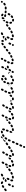

<svg xmlns="http://www.w3.org/2000/svg" viewBox="1929 -2278 618 4560"><g transform="rotate(-90 2238.0 2.0)"><path d="M71 -1Q70 4 72 8Q74 12 77 15Q80 19 84 20Q92 24 101 21Q110 18 113 9L116 3Q118 -1 118 -5Q118 -10 117 -14Q115 -18 112 -21Q109 -25 105 -27Q97 -30 88 -27Q79 -24 75 -15L73 -9Q71 -5 71 -1ZM335 14Q339 12 341 8Q344 4 345 0Q346 -4 345 -9Q343 -18 335 -23Q327 -28 318 -26Q307 -24 297 -23Q293 -23 289 -21Q285 -19 282 -15Q279 -12 278 -7Q276 -3 277 1Q278 11 285 17Q292 22 301 22Q314 20 327 18Q332 17 335 14ZM225 4Q234 8 242 4Q251 0 254 -8Q257 -17 254 -25Q254 -25 254 -25Q254 -28 256 -32Q259 -40 255 -49Q252 -57 243 -61Q239 -62 234 -62Q230 -62 226 -60Q222 -59 219 -55Q215 -52 214 -48Q205 -25 213 -8Q216 1 225 4ZM433 -30Q436 -39 432 -47Q430 -51 426 -54Q423 -57 419 -58Q414 -60 410 -59Q406 -59 402 -57Q391 -52 381 -47Q373 -43 369 -35Q366 -26 370 -17Q372 -13 375 -10Q378 -7 382 -6Q386 -4 391 -4Q395 -4 399 -6Q411 -11 422 -17Q430 -21 433 -30ZM103 -73Q103 -68 105 -64Q106 -60 109 -57Q112 -53 116 -52Q125 -48 134 -51Q142 -54 146 -63L157 -86Q160 -94 157 -103Q154 -112 145 -115Q141 -117 137 -117Q132 -118 128 -116Q124 -114 121 -111Q118 -108 116 -104L105 -81Q103 -77 103 -73ZM500 -73Q502 -82 496 -90Q494 -94 490 -96Q486 -98 482 -99Q478 -100 473 -99Q469 -98 465 -95L460 -92Q452 -87 451 -77Q449 -68 454 -61Q457 -57 461 -54Q465 -52 469 -51Q473 -51 478 -51Q482 -52 486 -55L491 -59Q499 -64 500 -73ZM243 -97Q246 -88 255 -84Q263 -80 272 -84Q281 -87 285 -95L294 -117Q298 -126 295 -134Q292 -143 283 -147Q279 -149 275 -149Q270 -149 266 -148Q262 -146 258 -143Q255 -140 253 -136L244 -114Q240 -106 243 -97ZM42 -183Q44 -192 38 -200Q35 -203 31 -205Q28 -208 23 -208Q19 -209 14 -208Q10 -207 6 -204Q-6 -194 -13 -189Q-21 -184 -22 -175Q-24 -166 -18 -158Q-13 -150 -4 -149Q5 -147 13 -153Q20 -158 34 -168Q41 -174 42 -183ZM235 -149Q234 -148 234 -149Q234 -149 233 -149Q227 -149 221 -149Q212 -148 205 -155Q199 -161 198 -170Q198 -180 204 -187Q211 -193 220 -194Q227 -194 234 -194Q240 -194 246 -193Q250 -193 254 -191Q258 -189 261 -186Q264 -183 266 -179Q267 -175 267 -171Q262 -170 258 -169Q249 -165 243 -159Q238 -154 235 -149ZM248 -226Q251 -229 255 -231L258 -233L276 -242Q280 -244 284 -244Q289 -244 293 -243Q297 -242 301 -239Q304 -236 306 -232Q310 -223 307 -215Q304 -206 296 -202L283 -195Q281 -198 278 -201Q272 -208 264 -212Q261 -213 258 -214V-215H251Q249 -216 247 -216Q245 -216 243 -216Q243 -216 243 -217Q243 -217 243 -218Q245 -222 248 -226ZM122 -236Q124 -245 119 -253Q115 -261 106 -264Q97 -266 89 -262Q78 -255 66 -248Q58 -242 57 -233Q55 -224 60 -216Q62 -213 66 -210Q70 -208 74 -207Q79 -206 83 -207Q87 -208 91 -210Q102 -217 111 -223Q119 -227 122 -236ZM328 -261Q325 -252 330 -244Q332 -240 335 -237Q338 -234 343 -232Q347 -231 351 -231Q356 -232 360 -234L381 -244Q389 -249 392 -257Q395 -266 391 -275Q387 -283 378 -286Q369 -289 361 -285L340 -274Q331 -270 328 -261ZM182 -232Q191 -230 199 -234Q207 -238 210 -247Q213 -255 209 -264Q203 -275 192 -281Q182 -287 169 -287Q159 -288 152 -281Q146 -275 145 -266Q145 -261 147 -257Q148 -253 151 -250Q154 -246 158 -245Q162 -243 167 -242Q168 -242 169 -242Q174 -235 182 -232Z M617 26Q621 25 625 22Q628 19 630 15Q632 11 633 6Q634 -3 628 -10Q622 -17 612 -18Q604 -19 598 -21Q589 -25 581 -21Q572 -18 568 -9Q567 -5 567 -1Q566 4 568 8Q570 12 573 15Q576 18 580 20Q593 26 608 27Q613 27 617 26ZM866 20Q875 17 879 9Q884 0 881 -8Q880 -13 877 -16Q874 -19 870 -22Q866 -24 861 -24Q857 -24 853 -23Q847 -21 843 -20Q841 -20 840 -20Q839 -20 839 -20Q839 -20 839 -20Q834 -20 830 -18Q826 -17 823 -14Q819 -10 817 -6Q816 -2 816 2Q815 12 822 18Q828 25 838 25Q838 25 839 25Q849 25 866 20ZM717 -21Q719 -30 714 -38Q711 -42 707 -44Q704 -47 699 -48Q695 -49 691 -48Q686 -47 682 -44Q673 -38 665 -34Q657 -29 654 -20Q652 -11 657 -3Q659 1 662 4Q666 6 670 8Q674 9 679 8Q683 8 687 6Q697 0 707 -7Q715 -12 717 -21ZM960 -25Q963 -28 964 -32Q966 -37 965 -41Q965 -46 963 -50Q958 -58 949 -60Q940 -63 932 -59Q923 -54 913 -49Q905 -45 902 -36Q899 -27 903 -19Q905 -15 909 -12Q912 -9 916 -7Q921 -6 925 -6Q930 -7 934 -9Q944 -14 954 -19Q958 -21 960 -25ZM790 -45Q789 -49 790 -54Q792 -65 795 -77Q798 -86 806 -91Q814 -95 823 -93Q828 -92 831 -89Q835 -86 837 -82Q839 -78 839 -74Q840 -69 839 -65Q836 -54 834 -46Q834 -45 834 -44Q833 -43 833 -42Q828 -41 822 -39Q814 -36 807 -30Q806 -29 805 -28Q802 -29 799 -32Q796 -34 793 -37Q791 -41 790 -45ZM557 -89Q560 -98 568 -102Q577 -106 585 -103Q590 -102 593 -99Q596 -96 598 -92Q600 -88 601 -83Q601 -79 600 -75Q596 -64 594 -55Q593 -52 592 -50Q591 -48 589 -45Q580 -45 572 -42Q569 -41 566 -39Q557 -42 553 -49Q548 -57 550 -66Q553 -77 557 -89ZM782 -99Q782 -99 782 -99Q775 -105 766 -105Q757 -106 751 -99Q743 -92 735 -85Q728 -79 727 -70Q727 -60 733 -53Q739 -46 748 -46Q757 -45 765 -51Q766 -52 767 -54Q767 -56 768 -58Q770 -70 774 -84Q776 -92 782 -99ZM1024 -65Q1026 -69 1027 -73Q1028 -77 1027 -82Q1026 -86 1023 -90Q1018 -97 1009 -99Q1000 -101 992 -95L989 -94Q982 -88 980 -79Q978 -70 984 -62Q989 -55 998 -53Q1007 -51 1015 -57L1018 -59Q1022 -61 1024 -65ZM514 -78Q516 -82 517 -86Q518 -91 517 -95Q516 -99 513 -103Q508 -110 498 -112Q489 -113 482 -108Q473 -102 464 -96Q461 -93 458 -89Q456 -85 455 -81Q454 -77 455 -72Q456 -68 458 -64Q461 -61 465 -58Q469 -56 473 -55Q477 -54 482 -55Q486 -56 490 -58Q499 -65 508 -72Q512 -74 514 -78ZM528 -126Q527 -130 527 -135Q527 -139 529 -143Q531 -147 535 -150Q543 -157 551 -164Q554 -167 558 -168Q562 -170 566 -170Q565 -168 564 -165Q561 -157 560 -149Q559 -140 562 -131Q564 -128 565 -125Q562 -124 558 -122Q550 -118 544 -111Q541 -112 538 -114Q535 -115 532 -118Q529 -122 528 -126ZM821 -128Q824 -119 833 -115Q837 -114 841 -113Q846 -113 850 -115Q854 -116 858 -119Q861 -122 863 -126Q867 -136 872 -146Q876 -154 873 -163Q870 -172 862 -176Q858 -178 854 -178Q849 -178 845 -177Q841 -176 837 -173Q834 -170 832 -166Q827 -155 822 -145Q818 -137 821 -128ZM584 -138Q587 -130 595 -126Q604 -122 612 -125Q621 -128 625 -136Q630 -146 635 -156Q639 -164 636 -173Q633 -182 625 -186Q621 -188 616 -188Q612 -188 607 -187Q603 -186 600 -183Q596 -180 594 -176Q589 -165 585 -155Q581 -147 584 -138ZM865 -212Q866 -203 873 -198Q877 -195 881 -194Q886 -193 890 -193Q895 -194 898 -196Q902 -199 905 -202Q910 -210 918 -219Q924 -227 923 -236Q921 -245 914 -251Q907 -257 897 -255Q888 -254 882 -247Q875 -237 869 -229Q863 -222 865 -212ZM626 -221Q628 -212 636 -207Q644 -203 653 -205Q662 -208 667 -216Q672 -225 678 -234Q682 -242 680 -252Q678 -261 670 -265Q662 -270 653 -268Q644 -265 639 -257Q633 -248 628 -238Q623 -230 626 -221Z M1004 267Q1003 272 1005 276Q1007 280 1010 283Q1013 287 1017 289Q1025 292 1034 289Q1043 286 1047 277L1049 272Q1053 263 1049 255Q1046 246 1038 242Q1029 238 1020 242Q1012 245 1008 254L1005 259Q1004 263 1004 267ZM1037 205Q1040 214 1049 218Q1053 219 1057 220Q1062 220 1066 218Q1070 216 1073 213Q1076 210 1078 206L1088 184Q1092 176 1089 167Q1085 158 1077 154Q1073 152 1068 152Q1064 152 1060 154Q1055 155 1052 158Q1049 162 1047 166L1037 188Q1033 196 1037 205ZM1076 117Q1079 126 1088 130Q1092 132 1096 132Q1101 132 1105 130Q1109 129 1112 126Q1116 122 1118 118L1127 96Q1131 88 1128 79Q1125 70 1116 66Q1108 63 1099 66Q1090 69 1086 78L1076 100Q1073 109 1076 117ZM1115 29Q1119 38 1127 42Q1136 46 1144 42Q1153 39 1157 31L1167 8Q1169 4 1169 0Q1169 -5 1167 -9Q1166 -13 1163 -16Q1159 -20 1155 -21Q1147 -25 1138 -22Q1129 -19 1126 -10L1116 12Q1112 21 1115 29ZM1469 11Q1474 4 1473 -5Q1473 -10 1470 -13Q1468 -17 1465 -20Q1461 -23 1457 -24Q1452 -25 1448 -25Q1438 -23 1427 -23Q1418 -22 1412 -15Q1406 -9 1406 1Q1406 5 1408 9Q1410 13 1413 16Q1417 19 1421 21Q1425 22 1429 22Q1442 22 1454 20Q1463 19 1469 11ZM1559 -30Q1560 -39 1555 -47Q1553 -51 1549 -53Q1546 -56 1541 -57Q1537 -58 1532 -57Q1528 -56 1524 -54Q1515 -48 1507 -43Q1503 -41 1500 -38Q1497 -34 1496 -30Q1494 -26 1495 -21Q1495 -17 1497 -13Q1502 -4 1511 -2Q1520 1 1528 -3Q1538 -9 1549 -16Q1557 -21 1559 -30ZM1374 -17Q1370 -19 1367 -22Q1364 -26 1363 -30Q1361 -34 1362 -39Q1363 -50 1366 -64Q1368 -69 1370 -72Q1373 -76 1377 -78Q1381 -80 1385 -81Q1389 -82 1394 -81Q1403 -78 1408 -70Q1412 -62 1410 -53Q1408 -46 1407 -40Q1401 -36 1395 -31Q1389 -24 1386 -15Q1386 -15 1386 -14Q1385 -14 1384 -14Q1383 -14 1382 -14Q1378 -15 1374 -17ZM1615 -65Q1617 -69 1618 -73Q1619 -78 1618 -82Q1617 -86 1614 -90Q1609 -98 1600 -99Q1591 -101 1583 -95L1581 -94Q1577 -91 1574 -87Q1572 -83 1571 -79Q1571 -75 1572 -70Q1573 -66 1575 -62Q1581 -55 1590 -53Q1599 -52 1607 -57L1609 -59Q1613 -61 1615 -65ZM1049 -89Q1051 -98 1046 -106Q1043 -109 1039 -112Q1035 -114 1031 -115Q1027 -116 1022 -115Q1018 -114 1014 -111L991 -96Q988 -93 985 -89Q983 -85 982 -81Q981 -77 982 -72Q983 -68 985 -64Q991 -57 1000 -55Q1009 -53 1017 -58L1040 -74Q1048 -80 1049 -89ZM1211 -97Q1211 -101 1210 -106Q1208 -110 1205 -113Q1202 -116 1198 -118Q1190 -122 1181 -119Q1172 -116 1168 -107Q1163 -96 1159 -85Q1156 -76 1159 -68Q1163 -59 1172 -56Q1176 -54 1181 -55Q1185 -55 1189 -56Q1193 -58 1196 -61Q1199 -65 1201 -69Q1205 -79 1209 -88Q1211 -92 1211 -97ZM1398 -153 1394 -141 1391 -133Q1389 -129 1389 -124Q1389 -120 1391 -116Q1392 -112 1396 -109Q1399 -105 1403 -104Q1412 -100 1420 -104Q1429 -108 1432 -116L1435 -124L1440 -136L1441 -137Q1444 -146 1440 -155Q1437 -163 1428 -167Q1424 -168 1419 -168Q1415 -168 1411 -166Q1407 -164 1404 -161Q1400 -158 1399 -154ZM1135 -146Q1137 -155 1132 -163Q1129 -167 1126 -169Q1122 -172 1118 -172Q1113 -173 1109 -173Q1104 -172 1101 -169L1077 -154Q1074 -151 1071 -148Q1069 -144 1068 -140Q1067 -135 1068 -131Q1068 -126 1071 -123Q1076 -115 1085 -113Q1094 -111 1102 -116L1125 -132Q1133 -137 1135 -146ZM1260 -178Q1259 -187 1252 -193Q1245 -199 1235 -198Q1226 -198 1220 -190Q1213 -181 1205 -171Q1200 -164 1201 -155Q1203 -145 1210 -140Q1214 -137 1218 -136Q1223 -135 1227 -136Q1232 -137 1235 -139Q1239 -141 1242 -145Q1248 -154 1255 -161Q1261 -169 1260 -178ZM1193 -209Q1200 -215 1209 -219Q1212 -220 1215 -220Q1213 -223 1212 -226Q1212 -226 1212 -227Q1206 -231 1199 -231Q1192 -231 1186 -226Q1176 -219 1163 -211Q1156 -205 1154 -196Q1152 -187 1157 -179Q1160 -176 1164 -173Q1168 -171 1173 -170Q1173 -171 1174 -173L1184 -195Q1187 -203 1193 -209ZM1423 -200Q1428 -192 1437 -190Q1446 -188 1454 -193Q1462 -198 1464 -207Q1468 -222 1468 -234Q1468 -243 1461 -250Q1455 -256 1446 -257Q1436 -257 1430 -250Q1423 -244 1423 -234Q1423 -227 1420 -217Q1418 -208 1423 -200ZM1319 -216Q1327 -221 1329 -230Q1332 -239 1327 -247Q1322 -255 1313 -257Q1304 -260 1296 -255Q1288 -250 1279 -244Q1277 -243 1276 -242Q1268 -236 1266 -227Q1265 -218 1270 -210Q1273 -207 1277 -204Q1280 -202 1285 -201Q1289 -201 1294 -201Q1298 -202 1302 -205Q1303 -206 1304 -207Q1311 -212 1319 -216ZM1234 -251 1243 -274Q1247 -282 1256 -285Q1265 -289 1273 -285Q1277 -283 1280 -281Q1283 -278 1284 -274Q1275 -269 1266 -263Q1264 -262 1263 -260Q1256 -255 1251 -248Q1246 -240 1244 -231Q1243 -227 1244 -222Q1236 -226 1233 -235Q1230 -243 1234 -251ZM1377 -238Q1368 -236 1360 -241Q1352 -247 1351 -256Q1350 -260 1351 -265Q1351 -269 1354 -273Q1356 -276 1360 -279Q1364 -281 1368 -282Q1380 -285 1393 -286Q1401 -287 1408 -282Q1415 -277 1417 -269Q1415 -268 1414 -266Q1407 -260 1404 -251Q1402 -247 1401 -242Q1400 -242 1399 -241Q1398 -241 1397 -241Q1387 -240 1377 -238Z M1735 26Q1739 25 1743 22Q1746 19 1748 15Q1750 11 1751 6Q1752 -3 1746 -10Q1740 -17 1730 -18Q1722 -19 1716 -21Q1707 -25 1699 -21Q1690 -18 1686 -9Q1685 -5 1685 -1Q1684 4 1686 8Q1688 12 1691 15Q1694 18 1698 20Q1711 26 1726 27Q1731 27 1735 26ZM1984 20Q1993 17 1997 9Q2002 0 1999 -8Q1998 -13 1995 -16Q1992 -19 1988 -22Q1984 -24 1979 -24Q1975 -24 1971 -23Q1965 -21 1961 -20Q1959 -20 1958 -20Q1957 -20 1957 -20Q1957 -20 1957 -20Q1952 -20 1948 -18Q1944 -17 1941 -14Q1937 -10 1935 -6Q1934 -2 1934 2Q1933 12 1940 18Q1946 25 1956 25Q1956 25 1957 25Q1967 25 1984 20ZM1835 -21Q1837 -30 1832 -38Q1829 -42 1825 -44Q1822 -47 1817 -48Q1813 -49 1809 -48Q1804 -47 1800 -44Q1791 -38 1783 -34Q1775 -29 1772 -20Q1770 -11 1775 -3Q1777 1 1780 4Q1784 6 1788 8Q1792 9 1797 8Q1801 8 1805 6Q1815 0 1825 -7Q1833 -12 1835 -21ZM2078 -25Q2081 -28 2082 -32Q2084 -37 2083 -41Q2083 -46 2081 -50Q2076 -58 2067 -60Q2058 -63 2050 -59Q2041 -54 2031 -49Q2023 -45 2020 -36Q2017 -27 2021 -19Q2023 -15 2027 -12Q2030 -9 2034 -7Q2039 -6 2043 -6Q2048 -7 2052 -9Q2062 -14 2072 -19Q2076 -21 2078 -25ZM1908 -45Q1907 -49 1908 -54Q1910 -65 1913 -77Q1916 -86 1924 -91Q1932 -95 1941 -93Q1946 -92 1949 -89Q1953 -86 1955 -82Q1957 -78 1957 -74Q1958 -69 1957 -65Q1954 -54 1952 -46Q1952 -45 1952 -44Q1951 -43 1951 -42Q1946 -41 1940 -39Q1932 -36 1925 -30Q1924 -29 1923 -28Q1920 -29 1917 -32Q1914 -34 1911 -37Q1909 -41 1908 -45ZM1675 -89Q1678 -98 1686 -102Q1695 -106 1703 -103Q1708 -102 1711 -99Q1714 -96 1716 -92Q1718 -88 1719 -83Q1719 -79 1718 -75Q1714 -64 1712 -55Q1711 -52 1710 -50Q1709 -48 1707 -45Q1698 -45 1690 -42Q1687 -41 1684 -39Q1675 -42 1671 -49Q1666 -57 1668 -66Q1671 -77 1675 -89ZM1900 -99Q1900 -99 1900 -99Q1893 -105 1884 -105Q1875 -106 1869 -99Q1861 -92 1853 -85Q1846 -79 1845 -70Q1845 -60 1851 -53Q1857 -46 1866 -46Q1875 -45 1883 -51Q1884 -52 1885 -54Q1885 -56 1886 -58Q1888 -70 1892 -84Q1894 -92 1900 -99ZM2142 -65Q2144 -69 2145 -73Q2146 -77 2145 -82Q2144 -86 2141 -90Q2136 -97 2127 -99Q2118 -101 2110 -95L2107 -94Q2100 -88 2098 -79Q2096 -70 2102 -62Q2107 -55 2116 -53Q2125 -51 2133 -57L2136 -59Q2140 -61 2142 -65ZM1632 -78Q1634 -82 1635 -86Q1636 -91 1635 -95Q1634 -99 1631 -103Q1626 -110 1616 -112Q1607 -113 1600 -108Q1591 -102 1582 -96Q1579 -93 1576 -89Q1574 -85 1573 -81Q1572 -77 1573 -72Q1574 -68 1576 -64Q1579 -61 1583 -58Q1587 -56 1591 -55Q1595 -54 1600 -55Q1604 -56 1608 -58Q1617 -65 1626 -72Q1630 -74 1632 -78ZM1646 -126Q1645 -130 1645 -135Q1645 -139 1647 -143Q1649 -147 1653 -150Q1661 -157 1669 -164Q1672 -167 1676 -168Q1680 -170 1684 -170Q1683 -168 1682 -165Q1679 -157 1678 -149Q1677 -140 1680 -131Q1682 -128 1683 -125Q1680 -124 1676 -122Q1668 -118 1662 -111Q1659 -112 1656 -114Q1653 -115 1650 -118Q1647 -122 1646 -126ZM1939 -128Q1942 -119 1951 -115Q1955 -114 1959 -113Q1964 -113 1968 -115Q1972 -116 1976 -119Q1979 -122 1981 -126Q1985 -136 1990 -146Q1994 -154 1991 -163Q1988 -172 1980 -176Q1976 -178 1972 -178Q1967 -178 1963 -177Q1959 -176 1955 -173Q1952 -170 1950 -166Q1945 -155 1940 -145Q1936 -137 1939 -128ZM1702 -138Q1705 -130 1713 -126Q1722 -122 1730 -125Q1739 -128 1743 -136Q1748 -146 1753 -156Q1757 -164 1754 -173Q1751 -182 1743 -186Q1739 -188 1734 -188Q1730 -188 1725 -187Q1721 -186 1718 -183Q1714 -180 1712 -176Q1707 -165 1703 -155Q1699 -147 1702 -138ZM1983 -212Q1984 -203 1991 -198Q1995 -195 1999 -194Q2004 -193 2008 -193Q2013 -194 2016 -196Q2020 -199 2023 -202Q2028 -210 2036 -219Q2042 -227 2041 -236Q2039 -245 2032 -251Q2025 -257 2015 -255Q2006 -254 2000 -247Q1993 -237 1987 -229Q1981 -222 1983 -212ZM1744 -221Q1746 -212 1754 -207Q1762 -203 1771 -205Q1780 -208 1785 -216Q1790 -225 1796 -234Q1800 -242 1798 -252Q1796 -261 1788 -265Q1780 -270 1771 -268Q1762 -265 1757 -257Q1751 -248 1746 -238Q1741 -230 1744 -221Z M2186 20Q2195 18 2200 10Q2205 2 2202 -7Q2201 -11 2199 -15Q2196 -18 2192 -21Q2188 -23 2184 -24Q2179 -24 2175 -23Q2172 -23 2170 -23Q2165 -23 2162 -23Q2153 -25 2146 -19Q2138 -14 2136 -5Q2135 4 2140 12Q2145 20 2154 21Q2161 22 2170 22Q2178 22 2186 20ZM2349 21Q2354 20 2357 17Q2361 15 2363 11Q2366 7 2366 3Q2368 -6 2362 -14Q2357 -22 2348 -23Q2341 -24 2337 -27Q2330 -33 2320 -31Q2311 -30 2306 -23Q2303 -19 2302 -15Q2301 -10 2301 -6Q2302 -1 2304 2Q2306 6 2310 9Q2323 19 2340 21Q2345 22 2349 21ZM2446 -23Q2448 -27 2449 -31Q2450 -36 2449 -40Q2448 -44 2446 -48Q2441 -56 2432 -58Q2423 -60 2415 -55Q2405 -49 2397 -43Q2393 -41 2390 -38Q2387 -34 2386 -30Q2385 -25 2386 -21Q2387 -16 2389 -13Q2391 -9 2395 -6Q2399 -3 2403 -2Q2407 -1 2412 -2Q2416 -3 2420 -5Q2429 -10 2439 -17Q2443 -20 2446 -23ZM2271 -45Q2272 -46 2273 -48Q2273 -48 2273 -48Q2267 -56 2265 -65Q2264 -70 2264 -76Q2261 -78 2258 -79Q2255 -80 2251 -79Q2247 -79 2243 -77Q2239 -75 2236 -72Q2228 -63 2221 -56Q2215 -50 2215 -40Q2215 -31 2222 -25Q2225 -21 2229 -20Q2233 -18 2238 -18Q2242 -18 2246 -20Q2250 -22 2253 -25Q2261 -33 2269 -42Q2270 -43 2271 -45ZM2109 -37Q2102 -43 2101 -52Q2100 -64 2100 -77Q2100 -86 2106 -93Q2113 -99 2122 -99Q2131 -99 2138 -93Q2145 -86 2145 -77Q2145 -66 2145 -57Q2146 -53 2145 -50Q2144 -46 2142 -43Q2137 -41 2133 -38Q2129 -35 2126 -33Q2126 -32 2126 -32Q2126 -32 2125 -32Q2116 -31 2109 -37ZM2297 -55Q2294 -57 2291 -61Q2288 -65 2287 -69Q2286 -73 2287 -78Q2289 -89 2293 -101Q2294 -106 2297 -109Q2299 -113 2303 -115Q2307 -117 2312 -118Q2316 -118 2320 -117Q2329 -115 2334 -107Q2339 -98 2336 -89Q2333 -79 2332 -70Q2331 -65 2328 -60Q2324 -56 2320 -54Q2319 -54 2317 -54Q2313 -53 2308 -51Q2308 -51 2307 -51Q2306 -51 2306 -52Q2301 -52 2297 -55ZM2509 -73Q2511 -82 2505 -90Q2503 -94 2499 -96Q2495 -98 2491 -99Q2486 -100 2482 -99Q2478 -98 2474 -95L2472 -94Q2464 -88 2463 -79Q2461 -70 2466 -62Q2469 -59 2473 -56Q2476 -54 2481 -53Q2485 -52 2490 -53Q2494 -54 2498 -57L2500 -59Q2508 -64 2509 -73ZM2317 -161Q2316 -157 2318 -153Q2320 -149 2323 -145Q2326 -142 2330 -140Q2334 -138 2338 -138Q2343 -138 2347 -140Q2351 -141 2354 -144Q2358 -147 2359 -151Q2364 -161 2369 -171Q2373 -179 2370 -188Q2367 -197 2358 -201Q2350 -205 2341 -202Q2332 -199 2328 -191Q2323 -180 2319 -170Q2317 -166 2317 -161ZM2360 -237Q2362 -228 2370 -223Q2374 -221 2378 -220Q2383 -219 2387 -221Q2391 -222 2395 -224Q2399 -227 2401 -231L2412 -250Q2414 -254 2415 -259Q2415 -263 2414 -267Q2413 -272 2410 -275Q2408 -279 2404 -281Q2396 -286 2387 -283Q2378 -281 2373 -273L2362 -254Q2357 -246 2360 -237Z M2646 10Q2651 2 2648 -7Q2646 -16 2638 -20Q2630 -25 2621 -22Q2612 -20 2604 -19Q2595 -18 2589 -11Q2583 -3 2584 6Q2585 10 2587 14Q2589 18 2593 21Q2596 24 2600 25Q2605 26 2609 26Q2621 24 2633 21Q2642 18 2646 10ZM2541 4Q2532 2 2527 -6Q2520 -17 2516 -31Q2513 -40 2518 -48Q2523 -56 2532 -59Q2541 -61 2549 -57Q2557 -52 2559 -43Q2561 -36 2564 -31Q2566 -28 2567 -26Q2568 -23 2568 -20Q2565 -15 2563 -8Q2562 -6 2562 -3Q2561 -2 2560 -1Q2559 0 2558 1Q2550 6 2541 4ZM2728 -34Q2731 -43 2726 -51Q2721 -59 2712 -61Q2703 -63 2695 -58Q2686 -53 2678 -48Q2674 -46 2671 -42Q2668 -39 2667 -35Q2666 -30 2666 -26Q2667 -21 2669 -17Q2674 -9 2683 -7Q2692 -4 2700 -9Q2709 -14 2718 -20Q2726 -25 2728 -34ZM2783 -65Q2785 -69 2786 -73Q2787 -77 2786 -82Q2785 -86 2782 -90Q2777 -98 2768 -99Q2759 -101 2751 -95Q2743 -90 2741 -81Q2740 -71 2745 -64Q2750 -56 2760 -54Q2769 -53 2776 -58L2777 -59Q2781 -61 2783 -65ZM2463 -81Q2464 -90 2472 -95Q2481 -101 2490 -107Q2490 -108 2491 -108Q2492 -109 2493 -109Q2493 -103 2494 -97Q2496 -87 2501 -80Q2504 -75 2508 -71Q2502 -66 2498 -60Q2498 -59 2498 -59Q2490 -53 2481 -55Q2472 -57 2467 -64Q2461 -72 2463 -81ZM2516 -100Q2517 -96 2519 -92Q2522 -88 2526 -86Q2529 -84 2534 -83Q2543 -81 2551 -86Q2558 -91 2560 -100Q2562 -110 2565 -119Q2567 -128 2563 -136Q2558 -144 2549 -147Q2545 -148 2540 -147Q2536 -147 2532 -144Q2528 -142 2525 -139Q2522 -135 2521 -131Q2518 -120 2516 -109Q2515 -105 2516 -100ZM2677 -172Q2680 -181 2675 -189Q2675 -189 2675 -190Q2675 -190 2675 -190Q2673 -192 2671 -195Q2665 -200 2658 -201Q2651 -201 2644 -198Q2637 -194 2627 -188Q2623 -186 2620 -182Q2617 -179 2616 -175Q2615 -170 2615 -166Q2616 -161 2618 -157Q2622 -149 2631 -147Q2640 -144 2648 -148Q2659 -154 2667 -159Q2675 -163 2677 -172ZM2544 -183Q2547 -174 2555 -169Q2563 -165 2572 -167Q2581 -170 2585 -178Q2590 -186 2595 -193Q2600 -201 2599 -210Q2598 -219 2590 -225Q2586 -227 2582 -228Q2578 -229 2573 -229Q2569 -228 2565 -226Q2561 -223 2559 -220Q2552 -210 2546 -200Q2541 -192 2544 -183ZM2728 -250Q2724 -259 2715 -262Q2707 -265 2698 -261Q2697 -260 2695 -259Q2693 -258 2692 -257Q2692 -255 2692 -253Q2691 -244 2686 -236Q2686 -236 2686 -235Q2686 -234 2687 -233Q2687 -232 2687 -231Q2687 -230 2687 -230Q2683 -221 2687 -212Q2690 -204 2699 -200Q2707 -196 2716 -200Q2725 -203 2728 -212Q2732 -221 2732 -232Q2732 -242 2728 -250ZM2611 -265Q2608 -262 2607 -258Q2605 -253 2605 -249Q2606 -244 2608 -240Q2612 -232 2621 -229Q2630 -226 2638 -230Q2646 -234 2653 -236Q2662 -239 2667 -247Q2671 -255 2669 -264Q2668 -268 2665 -272Q2662 -275 2658 -278Q2654 -280 2650 -280Q2645 -281 2641 -280Q2629 -276 2618 -271Q2614 -269 2611 -265Z M2786 8Q2789 16 2798 20Q2806 24 2815 21Q2823 18 2827 10L2831 3Q2831 2 2832 1Q2832 1 2832 0L2833 -2Q2835 -6 2835 -10Q2835 -15 2834 -19Q2833 -20 2833 -21Q2833 -22 2832 -23Q2824 -25 2818 -30Q2816 -32 2814 -34Q2807 -34 2801 -31Q2795 -27 2792 -21L2787 -10Q2783 -1 2786 8ZM3126 1Q3130 -7 3127 -16Q3126 -20 3123 -24Q3120 -27 3116 -29Q3112 -32 3108 -32Q3104 -33 3099 -31Q3090 -28 3081 -26Q3072 -24 3067 -17Q3062 -9 3064 0Q3065 5 3067 8Q3070 12 3074 15Q3077 17 3082 18Q3086 18 3091 18Q3101 15 3112 12Q3121 9 3126 1ZM3018 11Q3008 9 3003 2Q2993 -11 2993 -30Q2993 -40 2999 -46Q3006 -53 3015 -53Q3019 -54 3023 -52Q3028 -50 3031 -47Q3034 -44 3036 -40Q3038 -36 3038 -32Q3038 -28 3039 -26Q3039 -25 3039 -25Q3040 -23 3041 -21Q3042 -20 3043 -18Q3042 -15 3041 -12Q3040 -6 3041 0Q3040 2 3038 3Q3036 5 3034 7Q3027 12 3018 11ZM3209 -36Q3212 -45 3208 -53Q3206 -57 3203 -60Q3200 -63 3195 -64Q3191 -66 3187 -65Q3182 -65 3178 -63Q3169 -59 3160 -55Q3156 -53 3153 -49Q3150 -46 3148 -42Q3147 -38 3147 -33Q3147 -29 3149 -25Q3153 -16 3162 -13Q3170 -10 3179 -14Q3188 -18 3198 -23Q3206 -27 3209 -36ZM2881 -82Q2881 -91 2874 -98Q2868 -104 2858 -104Q2849 -104 2843 -97Q2835 -89 2828 -80Q2822 -72 2823 -63Q2824 -54 2832 -48Q2839 -42 2848 -44Q2858 -45 2863 -52Q2869 -60 2875 -66Q2882 -73 2881 -82ZM3270 -73Q3272 -82 3266 -90Q3261 -98 3252 -99Q3243 -101 3235 -95H3234Q3227 -90 3225 -80Q3224 -71 3229 -64Q3234 -56 3244 -54Q3253 -53 3260 -58L3261 -59Q3269 -64 3270 -73ZM2794 -71 2777 -59Q2769 -53 2760 -55Q2751 -56 2746 -64Q2743 -68 2742 -72Q2741 -76 2742 -81Q2743 -85 2745 -89Q2747 -93 2751 -95L2768 -107Q2776 -113 2785 -111Q2794 -109 2799 -102Q2800 -100 2801 -99Q2802 -97 2802 -96L2801 -92Q2797 -85 2797 -76Q2796 -74 2797 -73Q2796 -72 2795 -72Q2795 -71 2794 -71ZM3011 -97Q3010 -92 3012 -88Q3014 -84 3017 -81Q3020 -78 3024 -76Q3028 -74 3033 -74Q3037 -74 3041 -75Q3046 -77 3049 -80Q3052 -83 3054 -87Q3057 -96 3062 -106Q3066 -114 3063 -123Q3060 -132 3051 -136Q3047 -138 3043 -138Q3038 -138 3034 -137Q3030 -135 3027 -132Q3023 -129 3021 -125Q3016 -115 3012 -105Q3011 -101 3011 -97ZM2954 -110Q2960 -118 2958 -127Q2957 -136 2949 -141Q2941 -147 2932 -145Q2920 -143 2909 -140Q2900 -137 2896 -128Q2891 -120 2894 -111Q2897 -102 2906 -98Q2914 -94 2923 -97Q2931 -99 2939 -101Q2949 -102 2954 -110ZM2858 -146Q2855 -155 2859 -163L2868 -182Q2872 -191 2880 -194Q2889 -197 2898 -193Q2906 -189 2909 -180Q2912 -172 2908 -163Q2905 -162 2902 -161Q2893 -158 2887 -153Q2880 -147 2876 -138Q2874 -135 2873 -132Q2872 -133 2871 -133Q2870 -133 2870 -134Q2861 -137 2858 -146ZM3052 -170Q3054 -161 3062 -156Q3071 -151 3080 -154Q3089 -157 3093 -165L3103 -183Q3108 -191 3105 -200Q3103 -209 3095 -213Q3087 -218 3078 -215Q3069 -213 3064 -205L3054 -187Q3049 -179 3052 -170ZM2896 -227Q2899 -218 2907 -214Q2916 -210 2925 -213Q2933 -217 2937 -225L2946 -244Q2950 -252 2947 -261Q2944 -270 2935 -274Q2927 -278 2918 -274Q2909 -271 2905 -263L2897 -244Q2893 -236 2896 -227ZM3097 -265Q3098 -267 3098 -268L3102 -275Q3104 -279 3108 -282Q3111 -285 3115 -286Q3120 -287 3124 -287Q3129 -286 3133 -284Q3140 -280 3143 -272Q3146 -263 3142 -255Q3140 -250 3137 -243Q3133 -235 3124 -232Q3115 -229 3106 -233Q3098 -238 3095 -246Q3092 -255 3096 -263Q3097 -264 3097 -265Z M3427 -1Q3426 4 3428 8Q3430 12 3433 15Q3436 19 3440 20Q3444 22 3448 22Q3453 23 3457 21Q3461 19 3464 16Q3468 13 3469 9L3470 8Q3472 4 3472 0Q3472 -5 3470 -9Q3469 -13 3466 -16Q3463 -19 3459 -21Q3455 -23 3450 -23Q3446 -24 3441 -22Q3437 -20 3434 -17Q3431 -14 3429 -10V-9Q3427 -5 3427 -1ZM3698 8Q3704 0 3702 -9Q3701 -13 3698 -17Q3696 -21 3692 -23Q3688 -26 3684 -26Q3680 -27 3675 -26Q3664 -24 3654 -23Q3645 -22 3639 -15Q3633 -8 3634 1Q3634 6 3636 10Q3638 14 3642 17Q3645 19 3649 21Q3654 22 3658 22Q3671 20 3684 18Q3693 16 3698 8ZM3582 4Q3591 8 3599 4Q3603 2 3606 -1Q3610 -4 3611 -8Q3613 -12 3613 -17Q3613 -21 3611 -25Q3611 -25 3611 -25Q3611 -28 3613 -32Q3616 -40 3612 -49Q3609 -57 3600 -61Q3596 -62 3591 -62Q3587 -62 3583 -60Q3579 -59 3576 -55Q3572 -52 3571 -48Q3562 -25 3570 -8Q3573 1 3582 4ZM3786 -22Q3789 -26 3790 -30Q3792 -34 3791 -39Q3791 -43 3789 -47Q3785 -55 3776 -58Q3767 -61 3759 -57Q3748 -52 3738 -47Q3730 -43 3726 -35Q3723 -26 3727 -17Q3729 -13 3732 -10Q3735 -7 3739 -6Q3743 -4 3748 -4Q3752 -4 3756 -6Q3768 -11 3779 -17Q3783 -19 3786 -22ZM3457 -56Q3460 -47 3469 -43Q3473 -41 3477 -41Q3482 -41 3486 -43Q3490 -44 3493 -47Q3497 -50 3498 -54L3507 -74Q3509 -78 3509 -83Q3510 -87 3508 -91Q3506 -96 3503 -99Q3500 -102 3496 -104Q3492 -106 3488 -106Q3483 -106 3479 -104Q3475 -103 3472 -100Q3468 -97 3466 -93L3457 -73Q3454 -65 3457 -56ZM3854 -65Q3856 -69 3857 -73Q3858 -77 3857 -82Q3856 -86 3853 -90Q3848 -98 3839 -99Q3830 -101 3822 -95L3817 -92Q3813 -89 3811 -86Q3809 -82 3808 -77Q3807 -73 3808 -69Q3809 -64 3811 -61Q3817 -53 3826 -51Q3835 -50 3843 -55L3848 -59Q3852 -61 3854 -65ZM3285 -79Q3287 -83 3288 -87Q3288 -92 3287 -96Q3286 -100 3283 -104Q3280 -107 3276 -110Q3272 -112 3268 -112Q3263 -113 3259 -112Q3255 -110 3251 -108Q3240 -99 3235 -96Q3228 -90 3226 -81Q3224 -72 3229 -64Q3232 -61 3236 -58Q3240 -56 3244 -55Q3248 -54 3253 -55Q3257 -56 3261 -58Q3267 -63 3279 -72Q3283 -75 3285 -79ZM3600 -97Q3603 -88 3612 -84Q3616 -82 3620 -82Q3625 -82 3629 -84Q3633 -85 3636 -88Q3640 -91 3642 -95L3651 -117Q3655 -126 3652 -134Q3649 -143 3640 -147Q3636 -149 3632 -149Q3627 -149 3623 -148Q3619 -146 3615 -143Q3612 -140 3610 -136L3601 -114Q3597 -106 3600 -97ZM3358 -144Q3359 -153 3354 -161Q3348 -168 3339 -169Q3329 -170 3322 -164L3305 -151Q3302 -148 3299 -144Q3297 -140 3297 -136Q3296 -131 3298 -127Q3299 -123 3302 -119Q3307 -112 3317 -111Q3326 -110 3333 -116L3350 -129Q3357 -135 3358 -144ZM3591 -149Q3591 -149 3590 -149Q3584 -149 3578 -149Q3574 -148 3570 -150Q3566 -152 3562 -155Q3559 -158 3557 -162Q3555 -166 3555 -170Q3555 -180 3561 -187Q3568 -193 3577 -194Q3584 -194 3591 -194Q3597 -194 3603 -193Q3607 -193 3611 -191Q3615 -189 3618 -186Q3621 -183 3623 -179Q3624 -175 3624 -171Q3619 -170 3615 -169Q3606 -165 3600 -159Q3595 -154 3592 -149Q3591 -148 3591 -149ZM3430 -199Q3432 -208 3426 -215Q3420 -223 3411 -224Q3402 -226 3395 -220L3377 -207Q3370 -202 3368 -192Q3367 -183 3373 -176Q3378 -168 3387 -167Q3397 -165 3404 -171L3421 -184Q3429 -189 3430 -199ZM3605 -226Q3608 -229 3612 -231L3615 -233L3633 -242Q3637 -244 3641 -244Q3646 -244 3650 -243Q3654 -242 3658 -239Q3661 -236 3663 -232Q3667 -223 3664 -215Q3661 -206 3653 -202L3640 -195Q3638 -198 3635 -201Q3629 -208 3621 -212Q3618 -213 3615 -214V-215H3608Q3606 -216 3604 -216Q3602 -216 3600 -216Q3600 -216 3600 -217Q3600 -217 3600 -218Q3602 -222 3605 -226ZM3554 -224Q3561 -224 3567 -223Q3568 -224 3568 -226Q3569 -227 3569 -228Q3570 -235 3570 -241Q3570 -252 3566 -261Q3563 -270 3554 -273Q3545 -277 3537 -273Q3528 -270 3525 -261Q3521 -253 3524 -244Q3525 -244 3525 -243Q3525 -242 3525 -241Q3525 -238 3524 -234Q3524 -229 3525 -224Q3527 -219 3531 -215L3538 -219Q3545 -223 3554 -224ZM3482 -274Q3477 -274 3473 -271Q3464 -267 3453 -260Q3449 -258 3447 -254Q3444 -250 3443 -246Q3442 -242 3443 -237Q3443 -233 3446 -229Q3451 -221 3460 -219Q3469 -217 3477 -222Q3486 -227 3494 -232Q3497 -233 3499 -235Q3501 -236 3502 -239Q3502 -239 3502 -239Q3500 -246 3500 -252Q3500 -259 3502 -265Q3500 -268 3497 -270Q3494 -272 3490 -273Q3486 -274 3482 -274ZM3685 -261Q3682 -252 3687 -244Q3689 -240 3692 -237Q3695 -234 3700 -232Q3704 -231 3708 -231Q3713 -232 3717 -234L3738 -244Q3746 -249 3749 -257Q3752 -266 3748 -275Q3744 -283 3735 -286Q3726 -289 3718 -285L3697 -274Q3688 -270 3685 -261Z M4049 27H4050Q4059 27 4066 21Q4072 14 4072 5Q4072 0 4070 -4Q4069 -8 4065 -11Q4062 -14 4058 -16Q4054 -18 4050 -18H4049Q4041 -18 4034 -20Q4025 -22 4017 -17Q4009 -12 4007 -3Q4006 1 4006 5Q4007 10 4009 14Q4012 17 4015 20Q4019 23 4023 24Q4036 27 4049 27ZM4153 -29Q4154 -38 4147 -45Q4145 -48 4141 -50Q4137 -53 4132 -53Q4128 -53 4123 -52Q4119 -50 4116 -47Q4108 -41 4101 -36Q4097 -34 4095 -30Q4092 -26 4091 -22Q4091 -17 4092 -13Q4092 -9 4095 -5Q4100 3 4109 5Q4118 6 4126 1Q4136 -5 4145 -13Q4152 -19 4153 -29ZM3971 -22Q3962 -26 3959 -34Q3954 -47 3953 -61Q3952 -70 3958 -77Q3964 -84 3973 -85Q3982 -86 3989 -80Q3997 -74 3998 -65Q3998 -57 4001 -50Q4003 -46 4002 -42Q4002 -37 4000 -33Q4000 -33 4000 -33Q4000 -33 4000 -33Q3996 -29 3992 -24Q3992 -24 3991 -23Q3990 -22 3990 -22Q3989 -22 3988 -21Q3979 -18 3971 -22ZM3874 -86Q3876 -95 3871 -102Q3865 -110 3856 -111Q3847 -113 3839 -108Q3828 -100 3822 -96Q3819 -93 3816 -89Q3814 -85 3813 -81Q3812 -77 3813 -72Q3814 -68 3816 -64Q3822 -57 3831 -55Q3840 -53 3848 -58Q3854 -63 3865 -71Q3873 -76 3874 -86ZM4206 -109Q4202 -118 4194 -122Q4190 -124 4186 -124Q4181 -124 4177 -123Q4173 -121 4169 -118Q4166 -115 4164 -111Q4160 -103 4155 -94Q4153 -91 4152 -86Q4151 -82 4152 -77Q4154 -73 4156 -69Q4159 -66 4163 -64Q4171 -59 4180 -61Q4189 -63 4194 -71Q4200 -81 4205 -92Q4209 -100 4206 -109ZM3938 -124 3921 -111Q3914 -106 3904 -107Q3895 -109 3890 -116Q3884 -124 3886 -133Q3887 -142 3895 -148L3912 -160Q3916 -163 3920 -164Q3924 -165 3929 -164Q3933 -163 3937 -161Q3941 -159 3943 -155Q3944 -155 3944 -154Q3944 -154 3945 -153Q3943 -149 3942 -145Q3939 -137 3939 -128Q3939 -126 3940 -125Q3939 -124 3939 -124Q3939 -124 3938 -124ZM3962 -129Q3962 -124 3964 -120Q3966 -116 3970 -114Q3973 -111 3977 -109Q3981 -108 3986 -108Q3990 -108 3994 -110Q3998 -112 4001 -116Q4004 -119 4006 -123Q4009 -132 4012 -141Q4016 -149 4013 -158Q4010 -167 4001 -171Q3993 -175 3984 -171Q3976 -168 3972 -160Q3967 -149 3963 -138Q3962 -133 3962 -129ZM4332 -155Q4338 -162 4338 -171Q4339 -180 4332 -187Q4325 -193 4316 -193L4314 -194Q4305 -194 4299 -187Q4292 -180 4292 -171Q4292 -162 4298 -155Q4305 -149 4314 -149L4316 -148Q4325 -148 4332 -155ZM4261 -156Q4268 -162 4268 -172Q4268 -176 4267 -180Q4265 -184 4262 -188Q4259 -191 4255 -193Q4251 -195 4247 -195Q4236 -196 4226 -196Q4217 -197 4210 -191Q4203 -185 4202 -176Q4202 -171 4203 -167Q4205 -163 4208 -159Q4211 -156 4215 -154Q4219 -152 4223 -152Q4233 -151 4245 -150Q4254 -150 4261 -156ZM4169 -164Q4177 -169 4179 -178Q4179 -183 4179 -187Q4178 -191 4175 -195Q4173 -199 4169 -201Q4165 -204 4161 -205Q4150 -207 4142 -209Q4133 -211 4125 -207Q4117 -202 4114 -193Q4113 -189 4114 -184Q4114 -180 4116 -176Q4119 -172 4122 -169Q4126 -167 4130 -165Q4140 -163 4152 -160Q4161 -159 4169 -164ZM4031 -184Q4022 -184 4015 -190Q4008 -197 4008 -206Q4008 -215 4014 -222Q4023 -231 4031 -238Q4033 -240 4035 -241Q4037 -242 4040 -243Q4037 -232 4038 -221Q4039 -212 4043 -205Q4046 -199 4050 -194Q4049 -193 4047 -191Q4040 -184 4031 -184ZM4069 -208Q4062 -214 4061 -223Q4060 -234 4064 -245Q4066 -253 4071 -259Q4077 -266 4086 -267Q4095 -269 4102 -263Q4110 -257 4111 -248Q4112 -239 4107 -232Q4106 -231 4106 -231Q4105 -228 4106 -227Q4106 -226 4106 -224Q4106 -222 4105 -220Q4102 -217 4100 -214Q4097 -210 4095 -206Q4093 -205 4090 -204Q4088 -203 4085 -203Q4076 -202 4069 -208ZM4147 -236Q4143 -237 4139 -240Q4136 -242 4134 -246Q4134 -249 4133 -251Q4133 -256 4131 -261Q4131 -262 4131 -262Q4131 -263 4132 -264Q4134 -273 4143 -277Q4151 -281 4160 -279Q4174 -275 4186 -266Q4193 -260 4194 -251Q4195 -241 4190 -234Q4187 -230 4183 -228Q4179 -226 4175 -225Q4174 -225 4173 -225Q4172 -225 4171 -225Q4168 -226 4165 -227Q4164 -227 4163 -227Q4162 -228 4160 -228Q4159 -229 4158 -230Q4153 -234 4147 -236Z M4358 -158Q4364 -165 4363 -174Q4362 -184 4355 -190Q4347 -195 4338 -194Q4327 -193 4316 -193Q4312 -194 4308 -192Q4303 -190 4300 -187Q4297 -184 4295 -180Q4294 -176 4294 -171Q4293 -162 4300 -155Q4306 -149 4316 -149Q4330 -148 4343 -150Q4352 -151 4358 -158ZM4452 -203Q4453 -212 4448 -220Q4442 -227 4433 -229Q4424 -230 4416 -224Q4408 -218 4398 -213Q4390 -208 4387 -199Q4385 -190 4389 -182Q4394 -174 4403 -171Q4412 -169 4420 -173Q4432 -180 4443 -188Q4451 -194 4452 -203ZM4497 -264Q4497 -269 4496 -273Q4494 -277 4491 -280Q4487 -283 4483 -285Q4475 -288 4466 -285Q4458 -281 4454 -272Q4454 -271 4453 -271Q4450 -262 4453 -253Q4457 -245 4465 -241Q4474 -238 4483 -241Q4491 -245 4495 -253Q4495 -255 4496 -256Q4498 -260 4497 -264Z"/></g></svg>

Font: FRB American Cursive Dashed Extrabold
Style: Bold Italic
Weight: 800
Italic angle: -25°
Version: Version 2.0;Modular Font Editor K font №1